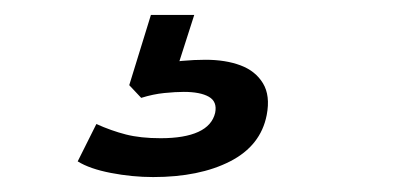

<svg xmlns="http://www.w3.org/2000/svg" viewBox="-20 -40 540 257"><path d="M185 197Q157 197 128.5 191.5Q100 186 84 176L109 126Q129 135 148.5 140Q168 145 195 145Q227 145 245.5 136.5Q264 128 268 111Q271 96 259.5 89.5Q248 83 226 83Q215 83 200 84.5Q185 86 169 91L153 74L182 -20H240L215 58L190 48Q207 43 223.5 41.5Q240 40 255 40Q282 40 302 47.5Q322 55 332 71.5Q342 88 337 114Q329 155 288 176Q247 197 185 197Z"/></svg>

Font: Nunito Sans 7pt SemiExpanded Medium
Style: Italic
Weight: 500
Width: 6
Italic angle: -9°
Designer: Vernon Adams
Foundry: Vernon Adams
Version: Version 3.101;gftools[0.9.27]